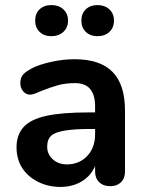

<svg xmlns="http://www.w3.org/2000/svg" viewBox="-20 -737 580 765"><path d="M358.9 -202.1V-223.1H340.8Q213.4 -223.6 184.1 -196.3Q168 -181.6 168 -152.1Q168 -122.6 190.4 -102.3Q212.9 -82 246.1 -82Q295.9 -82 327.4 -115.5Q358.9 -148.9 358.9 -202.1ZM358.9 -312Q359.4 -405.8 279.3 -405.8Q241.2 -405.8 211.2 -397.5Q181.2 -389.2 140.1 -373Q114.3 -359.9 99.1 -359.9Q84 -359.9 72.5 -373Q61 -386.2 61 -405.3Q61 -424.3 69.6 -436.8Q78.1 -449.2 105.7 -464.1Q133.3 -479 181.6 -490Q230 -501 276.9 -501Q378.9 -501 428.5 -450.4Q478 -399.9 478 -296.9V-53.2Q478 -26.4 461.9 -10.7Q445.8 4.9 418.9 4.9Q392.1 4.9 375.5 -11Q358.9 -26.9 358.9 -53.2V-75.2Q341.8 -36.1 305.4 -14.2Q269 7.8 220.7 7.8Q172.4 7.8 132.1 -12.2Q91.8 -32.2 68.8 -67.1Q45.9 -102.1 45.9 -150.6Q45.9 -199.2 73.5 -230.2Q101.1 -261.2 163.1 -275.1Q225.1 -289.1 334 -289.1H358.9ZM322 -609.9Q304.2 -627 304.2 -655Q304.2 -683.1 322 -700Q339.8 -716.8 368.4 -716.8Q397 -716.8 415.5 -700Q434.1 -683.1 434.1 -655Q434.1 -627 416 -609.9Q397.9 -592.8 368.9 -592.8Q339.8 -592.8 322 -609.9ZM137.9 -609.9Q120.1 -627 120.1 -655Q120.1 -683.1 137.9 -700Q155.8 -716.8 184.8 -716.8Q213.9 -716.8 232.4 -700Q251 -683.1 251 -655Q251 -627 232.4 -609.9Q213.9 -592.8 184.8 -592.8Q155.8 -592.8 137.9 -609.9Z"/></svg>

Font: Nunito-Bold
Style: Bold
Weight: 700
Designer: Vernon Adams
Foundry: newtypography
Version: Version 3.000